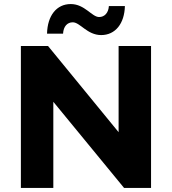

<svg xmlns="http://www.w3.org/2000/svg" viewBox="-20 -927 848 947"><path d="M339 -817C375 -817 410 -754 479 -754C549 -754 594 -811 596 -897H517C515 -864 496 -843 469 -843C433 -843 398 -907 329 -907C259 -907 214 -850 212 -761H291C293 -797 312 -817 339 -817ZM565 -700V-275L217 -700H83V0H243V-425L592 0H725V-700Z"/></svg>

Font: AWKNG-Font
Style: Bold
Weight: 700
Designer: Awakening Church
Foundry: Awakening Church
Version: Version 1.700;PS 001.700;hotconv 1.0.88;makeotf.lib2.5.64775